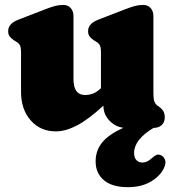

<svg xmlns="http://www.w3.org/2000/svg" viewBox="-20 -517 715 776"><path d="M65 -146V-305Q65 -327.5 59.5 -335.8Q54 -344 45 -349L38 -353Q27 -360 20 -368.5Q13 -377 13 -391Q13 -421.5 53 -437L159 -478Q184.5 -488 201 -492.5Q217.5 -497 236 -497Q255 -497 266 -484.2Q277 -471.5 277 -452V-197Q277 -133 324 -133Q339 -133 353.8 -138Q368.5 -143 384 -157L388 -161V-305Q388 -327.5 382.5 -335.8Q377 -344 368 -349L361 -353Q350 -360 343 -368.5Q336 -377 336 -391Q336 -421.5 376 -437L482 -478Q507.5 -488 524 -492.5Q540.5 -497 559 -497Q578 -497 589 -484.2Q600 -471.5 600 -452V-142Q600 -116.5 603.8 -107Q607.5 -97.5 614 -92L621 -87Q633 -79 639.5 -68.5Q646 -58 646 -43Q646 -23 633.5 -11.5Q621 0 600.5 0Q522 47 522 101Q522 120.5 531.5 130.2Q541 140 556 140Q574.5 140 593.5 122.5Q602.5 114 610.5 110Q618.5 106 628.5 109.5Q639.5 113 646.2 126.8Q653 140.5 642.5 162.5Q627.5 194.5 589.5 217Q551.5 239.5 497 239.5Q433 239.5 399.8 211.2Q366.5 183 366.5 135Q366.5 91.5 393 58.8Q419.5 26 479 -0.5Q446 -4.5 422 -29.8Q398 -55 398 -90Q336.5 -33.5 290.8 -9.8Q245 14 206 14Q143 14 104 -30.5Q65 -75 65 -146Z"/></svg>

Font: Fraunces 9pt S100 Black
Style: Regular
Weight: 900
Version: Version 1.000; ttfautohint (v1.8.3)